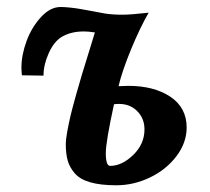

<svg xmlns="http://www.w3.org/2000/svg" viewBox="-20 -538 613 560"><path d="M106.9 -317.4 43.9 -318.4Q42.5 -331.1 42.5 -340.8Q42.5 -377.4 57.4 -418Q72.3 -458.5 99.4 -488Q126.5 -517.6 156.7 -517.6Q169.9 -517.6 187 -515.6Q204.1 -513.7 214.8 -511.7Q225.6 -509.8 251.2 -505.1Q276.9 -500.5 286.6 -498.5Q308.1 -495.1 337.4 -495.1Q360.8 -495.1 413.6 -501Q388.7 -458 362.5 -394.8Q336.4 -331.5 325.7 -286.6Q342.3 -287.6 354 -287.6Q429.2 -287.6 476.8 -255.9Q524.4 -224.1 524.4 -166Q524.4 -122.1 494.9 -82.8Q465.3 -43.5 417.7 -20.5Q370.1 2.4 319.3 2.4Q273.4 2.4 243.2 -6.3Q212.9 -15.1 198 -32.5Q183.1 -49.8 177.5 -69.6Q171.9 -89.4 171.9 -117.2Q171.9 -131.3 176.3 -155.3Q180.7 -179.2 186 -201.7Q191.4 -224.1 201.9 -261.5Q212.4 -298.8 219 -320.6Q225.6 -342.3 239 -385.5Q252.4 -428.7 256.8 -443.4Q238.3 -446.3 224.6 -446.3Q186.5 -446.3 159.7 -430.2Q137.2 -416.5 122.1 -382.8Q106.9 -349.1 106.9 -317.4ZM327.1 -234.9Q317.4 -234.9 312.5 -233.9Q288.6 -124.5 288.6 -91.3Q288.6 -54.2 301.3 -54.2Q335.4 -54.2 368.4 -85.9Q401.4 -117.7 401.4 -160.6Q401.4 -192.4 380.4 -213.6Q359.4 -234.9 327.1 -234.9Z"/></svg>

Font: Flanker
Style: Bold Italic
Weight: 700
Italic angle: -12°
Designer: Flanker
Version: Version 2.000